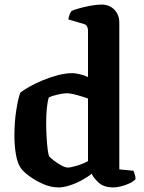

<svg xmlns="http://www.w3.org/2000/svg" viewBox="-20 -820 628 840"><path d="M237 0Q202 0 168.5 -15Q135 -30 109 -49Q83 -68 73 -82Q57 -103 50 -142.5Q43 -182 43 -227Q43 -284 51 -336.5Q59 -389 69 -415Q83 -426 108.5 -440.5Q134 -455 166.5 -468.5Q199 -482 233 -491Q267 -500 297 -500Q309 -500 328.5 -495.5Q348 -491 365 -483V-688Q365 -696 361 -704Q357 -712 347 -715L279 -735Q281 -748 285 -758Q289 -768 293 -772Q303 -777 326 -783.5Q349 -790 376 -795Q403 -800 424 -800Q459 -800 480.5 -777.5Q502 -755 502 -721V-79L564 -73Q566 -68 569.5 -57.5Q573 -47 573 -36Q564 -26 547 -18Q530 -10 510.5 -5Q491 0 477 0Q434 0 411.5 -21Q389 -42 381 -60Q363 -45 337 -31Q311 -17 284 -8.5Q257 0 237 0ZM277 -87Q289 -87 316 -95Q343 -103 365 -115V-389Q346 -396 317.5 -404Q289 -412 271 -412Q257 -412 231.5 -406Q206 -400 194 -394Q188 -378 185 -347.5Q182 -317 182 -283Q182 -250 184 -218Q186 -186 189 -163Q192 -140 196 -135Q201 -129 216 -117.5Q231 -106 248 -96.5Q265 -87 277 -87Z"/></svg>

Font: Texturina
Style: Bold
Weight: 700
Designer: Guillermo Torres Carreño
Foundry: Omnibus-Type
Version: Version 1.002; ttfautohint (v1.8.3)